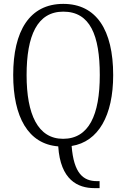

<svg xmlns="http://www.w3.org/2000/svg" viewBox="-20 -745 652 989"><path d="M466 224H493V188H479C409 188 360 148 349 7C487 -15 563 -150 563 -358C563 -591 476 -725 306 -725C132 -725 48 -585 48 -359C48 -143 125 -3 280 9C291 182 381 224 466 224ZM305 -30C175 -30 117 -156 117 -358C117 -562 172 -685 306 -685C444 -685 494 -564 494 -358C494 -153 438 -30 305 -30Z"/></svg>

Font: Noto Serif Sinhala Condensed Light
Style: Regular
Weight: 300
Width: 3
Designer: Jelle Bosma - Monotype Design Team
Foundry: Monotype Imaging Inc.
Version: Version 2.007